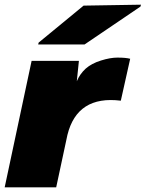

<svg xmlns="http://www.w3.org/2000/svg" viewBox="-30 -800 622 820"><path d="M471 -554Q508 -554 526 -549L486 -370Q300 -393 258 -224L210 0H-10L105 -540H307L298 -453Q311 -484 336 -507Q361 -529 401 -541.5Q441 -554 471 -554ZM133 -610 135 -618 327 -776 572 -780 570 -772 331 -610Z"/></svg>

Font: Nacelle Black
Style: Italic
Weight: 900
Italic angle: -12°
Designer: Sora Sagano
Foundry: Sora Sagano
Version: Version 1.000;FEAKit 1.0